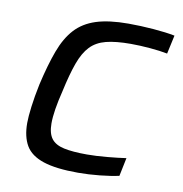

<svg xmlns="http://www.w3.org/2000/svg" viewBox="-65 -580 620 649"><g transform="rotate(10 245.0 -255.0)"><path d="M244 8Q168 8 124.5 -6.5Q81 -21 63.5 -51Q46 -81 46 -128Q46 -149 50.5 -184.5Q55 -220 64 -263Q80 -333 98 -381.5Q116 -430 143.5 -460Q171 -490 214.5 -504Q258 -518 325 -518Q367 -518 411 -514.5Q455 -511 485 -505L471 -441Q446 -446 411 -449Q376 -452 345 -452Q293 -452 260 -443.5Q227 -435 206.5 -413.5Q186 -392 172 -353.5Q158 -315 145 -255Q136 -219 131.5 -190.5Q127 -162 127 -141Q127 -107 140.5 -89Q154 -71 184 -64.5Q214 -58 263 -58Q294 -58 332 -61.5Q370 -65 397 -69L384 -6Q357 0 318.5 4Q280 8 244 8Z"/></g></svg>

Font: Saira SemiExpanded
Style: Italic
Weight: 400
Width: 6
Italic angle: -12°
Designer: Hector Gatti with collaboration of the Omnibus-Type team
Foundry: Omnibus-Type
Version: Version 1.101